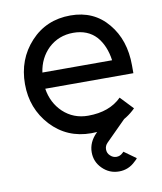

<svg xmlns="http://www.w3.org/2000/svg" viewBox="-81 -577 708 841"><g transform="rotate(-10 273.5 -157.0)"><path d="M517 -215V-250Q517 -363 455 -437Q393 -512 289 -512Q181 -512 111 -436Q41 -360 41 -250Q41 -141 112 -64Q183 12 290 12Q418 12 493 -63L439 -120Q385 -66 290 -66Q225 -66 179 -109Q157 -130 143.5 -156.5Q130 -183 125 -215ZM288 -435Q352 -435 390 -394Q426 -353 435 -287H125Q134 -350 177 -392Q223 -435 288 -435ZM467 154 414 116Q413 117 412 118.5Q411 120 409 121Q397 133 381 133Q365 133 353 121Q341 110 341 93Q341 85 344 78Q347 71 353 65L445 -27H372Q334 -8 313 14Q277 50 277 95Q277 137 307 167Q338 198 381 198Q424 198 455 167Q458 164 461.5 161Q465 158 467 154Z"/></g></svg>

Font: Unageo
Style: Regular
Weight: 400
Designer: Richard Sepsi
Foundry: Richard Sepsi
Version: Version 2.000